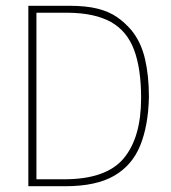

<svg xmlns="http://www.w3.org/2000/svg" viewBox="-20 -643 590 664"><path d="M78 1V-623H219Q278 -623 317.5 -613Q357 -603 384.5 -584Q412 -565 435 -538Q468 -497 481.5 -439Q495 -381 495 -308Q493 -209 465 -140Q437 -71 374.5 -35Q312 1 206 1ZM106 -23H202Q347 -23 407.5 -95Q468 -167 468 -304Q468 -406 443.5 -471Q419 -536 363.5 -567Q308 -598 215 -599H106Z"/></svg>

Font: Inconsolata SemiExpanded ExtraLight
Style: Regular
Weight: 200
Width: 6
Monospace: yes
Designer: Raph Levien, Cyreal, Brenton Simpson
Foundry: Raph Levien, Cyreal, Google
Version: Version 3.001; ttfautohint (v1.8.2.53-6de2)